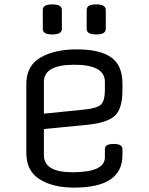

<svg xmlns="http://www.w3.org/2000/svg" viewBox="-20 -840 678 875"><path d="M538 -459V-429Q538 -344 503 -312Q468 -280 375 -271L180 -252V-133Q180 -55 310 -55Q458 -55 458 -123V-161Q458 -184 498 -184Q538 -184 538 -161V-133Q538 15 318 15Q221 15 160.5 -23Q100 -61 100 -143V-457Q100 -540 164 -577.5Q228 -615 331 -615Q434 -615 486 -579Q538 -543 538 -459ZM180 -467V-322L368 -341Q425 -347 441.5 -365Q458 -383 458 -429V-467Q458 -545 319 -545Q180 -545 180 -467ZM262 -795V-708Q262 -683 218.5 -683Q175 -683 175 -708V-795Q175 -820 218.5 -820Q262 -820 262 -795ZM462 -795V-708Q462 -683 418.5 -683Q375 -683 375 -708V-795Q375 -820 418.5 -820Q462 -820 462 -795Z"/></svg>

Font: Offside
Style: Regular
Weight: 400
Designer: Eduardo Rodriguez Tunni
Foundry: Eduardo Rodriguez Tunni
Version: Version 1.001